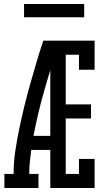

<svg xmlns="http://www.w3.org/2000/svg" viewBox="-20 -938 540 958"><path d="M2 0V-70H48V-74Q48 -130 56.5 -186Q65 -242 76.5 -297.5Q88 -353 101.5 -408Q115 -463 130.5 -518Q146 -573 162 -627Q178 -681 196 -735H231V-725L270 -714Q234 -602 201.5 -488.5Q169 -375 147 -260H231V-190H136Q132 -161 129 -132Q126 -103 126 -74V-70H172V0ZM231 0V-735H452V-590H374V-665H308V-417H434V-347H308V-70H374V-145H452V0ZM400 -852H100V-918H400Z"/></svg>

Font: Iosevka Curly Slab
Style: Regular
Weight: 400
Monospace: yes
Designer: Belleve Invis
Foundry: Belleve Invis
Version: Version 22.1.2; ttfautohint (v1.8.4)